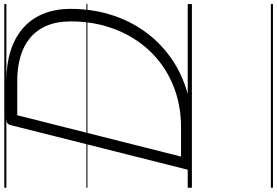

<svg xmlns="http://www.w3.org/2000/svg" viewBox="-224 -714 1326 919"><g transform="rotate(-90 439.5 -255.0)"><path d="M109 0Q81 0 86 -19L300 -869Q303 -879 310 -883.5Q317 -888 332 -888H512Q591 -888 654.5 -868Q718 -848 763 -809Q808 -770 832 -712.5Q856 -655 856 -580Q856 -480 829 -391.5Q802 -303 752 -231.5Q702 -160 632 -108Q562 -56 475.5 -28Q389 0 290 0ZM149 -52H289Q378 -52 455 -77Q532 -102 594.5 -148.5Q657 -195 702 -260.5Q747 -326 771.5 -406.5Q796 -487 796 -580Q796 -646 775.5 -694.5Q755 -743 717 -774.5Q679 -806 626.5 -821Q574 -836 511 -836H347ZM0 378H879V388H0ZM0 -20H879V0H0ZM0 -505H879V-500H0ZM0 -898H879V-888H0Z"/></g></svg>

Font: Playwrite DE SAS Guides
Style: Regular
Weight: 400
Designer: Veronika Burian, José Scaglione
Foundry: TypeTogether
Version: Version 1.003